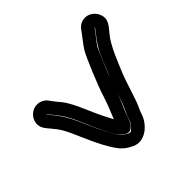

<svg xmlns="http://www.w3.org/2000/svg" viewBox="-121 -585 707 707"><g transform="rotate(45 233.0 -231.0)"><path d="M283 -293C312 -284 333 -276 345 -270C359 -263 372 -258 385 -254C391 -252 400 -247 411 -235C418 -228 417 -225 414 -218C408 -205 401 -196 394 -191C373 -175 339 -157 290 -136C219 -105 202 -95 163 -63L152 -55L151 -54V-56L161 -63L162 -64C192 -88 205 -100 258 -123C343 -160 394 -181 409 -211C422 -237 390 -252 374 -257C352 -264 311 -284 283 -293ZM222 -314C186 -328 109 -362 109 -362C88 -375 72 -391 53 -404C51 -405 50 -406 49 -407H50C53 -406 60 -401 70 -393C90 -376 113 -361 138 -350C173 -334 195 -327 222 -314ZM0 -399C2 -383 12 -371 24 -363C43 -350 62 -333 83 -320C104 -307 209 -263 255 -249C286 -239 312 -228 339 -217C318 -205 284 -188 239 -169C204 -154 179 -141 162 -128C149 -117 139 -109 131 -103L120 -95C109 -87 102 -73 101 -60C97 -18 147 14 183 -15L193 -23L194 -24C230 -54 236 -58 310 -90C361 -112 399 -132 425 -152C440 -163 451 -179 460 -198C482 -246 435 -291 400 -302C390 -305 379 -310 366 -316C347 -325 266 -349 245 -358C203 -376 139 -399 103 -430C85 -445 67 -462 43 -457C19 -452 -4 -430 0 -399Z"/></g></svg>

Font: AppleStorm
Style: CBo
Weight: 400
Foundry: Cannot Into Space Fonts
Version: Version 1.01